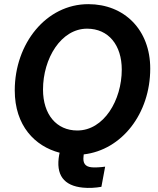

<svg xmlns="http://www.w3.org/2000/svg" viewBox="-20 -733 762 924"><path d="M379 170C408 173 440 171 468 166L486 69C467 72 433 74 420 72C390 69 378 52 382 20L383 10C566 -11 703 -186 703 -403C703 -590 578 -713 405 -713C202 -713 51 -523 51 -298C51 -128 148 -29 267 2L265 11C247 109 287 161 379 170ZM352 -105C252 -105 187 -182 187 -302C187 -452 274 -595 399 -595C503 -595 566 -515 566 -398C566 -251 480 -105 352 -105Z"/></svg>

Font: Fixel Text 20240404 SemiBold
Style: Italic
Weight: 600
Width: 4
Italic angle: -10°
Designer: AlfaBravo + MacPaw
Foundry: Kyrylo Tkachov, Marchela Mozhyna, Serhii Makarenko, Maria Weinstein, Zakhar Kryvoshyya
Version: Version 1.211;Glyphs 3.2 (3225)